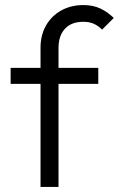

<svg xmlns="http://www.w3.org/2000/svg" viewBox="-20 -738 469 758"><path d="M140 0V-550Q140 -599 161.5 -637Q183 -675 221.5 -696.5Q260 -718 309 -718Q347 -718 376 -704.5Q405 -691 429 -667L383 -621Q367 -637 349.5 -644.5Q332 -652 309 -652Q262 -652 236.5 -624.5Q211 -597 211 -548V0ZM22 -407V-470H368V-407Z"/></svg>

Font: Outfit Thin Light
Style: Regular
Weight: 300
Version: Version 1.100;gftools[0.9.27]